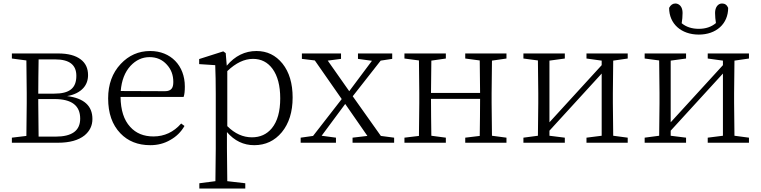

<svg xmlns="http://www.w3.org/2000/svg" viewBox="-20 -817 4356 1099"><path d="M312 0C378 0 429 -14 464 -42C494 -67 509 -98 509 -136C509 -211 461 -255 364 -267C405 -274 436 -290 457 -313C475 -333 484 -358 484 -387C484 -426 470 -456 442 -477C412 -500 369 -511 313 -511H48V-482L131 -471C132 -398 133 -335 133 -284V-227C133 -176 132 -114 131 -39L48 -29V0ZM201 -35C200 -108 199 -172 199 -227V-250H292C390 -250 439 -213 439 -138C439 -69 392 -35 298 -35ZM199 -281C199 -342 200 -408 201 -477H296C377 -477 417 -446 417 -383C417 -312 378 -281 290 -281Z M840 14C883 14 921 4 955 -16C989 -35 1016 -61 1036 -96L1017 -110C974 -61 921 -36 858 -36C803 -36 758 -54 725 -91C689 -130 671 -187 670 -262H1031C1036 -276 1038 -296 1038 -322C1038 -442 957 -525 840 -525C773 -525 717 -500 671 -451C623 -400 599 -334 599 -254C599 -169 622 -103 669 -54C712 -9 769 14 840 14ZM671 -296C676 -356 694 -404 727 -440C758 -473 794 -490 836 -490C876 -490 909 -476 935 -447C960 -420 972 -387 972 -348C972 -330 969 -317 962 -309C955 -300 942 -295 925 -295Z M1384 262V232L1281 220C1280 140 1279 77 1279 32V-61C1322 -11 1374 14 1435 14C1500 14 1552 -11 1593 -60C1634 -110 1655 -176 1655 -259C1655 -339 1636 -404 1597 -453C1558 -501 1509 -525 1448 -525C1382 -525 1325 -497 1278 -441L1272 -513L1258 -523L1120 -479V-450L1212 -444C1214 -396 1215 -341 1215 -279V34C1215 79 1214 141 1213 220L1121 232V262ZM1422 -31C1371 -31 1324 -52 1281 -95V-410C1330 -457 1379 -480 1428 -480C1475 -480 1512 -461 1540 -423C1569 -383 1584 -327 1584 -254C1584 -179 1568 -122 1536 -83C1507 -48 1469 -31 1422 -31Z M1903 0V-29L1821 -40L1956 -222L2083 -39L1998 -29V0H2236V-29L2160 -39L1999 -266L2159 -470L2225 -480V-511H2029V-480L2109 -469L1979 -295L1856 -470L1932 -480V-511H1708V-480L1782 -471L1936 -250L1772 -39L1701 -29V0Z M2532 0V-29L2449 -40C2448 -113 2447 -184 2447 -251H2728C2728 -184 2727 -114 2726 -39L2643 -29V0H2879V-29L2796 -40C2795 -113 2794 -176 2794 -227V-284C2794 -335 2795 -397 2796 -470L2879 -482V-511H2643V-482L2726 -471C2727 -399 2728 -337 2728 -285H2447C2447 -338 2448 -399 2449 -470L2532 -482V-511H2295V-482L2378 -471C2379 -398 2380 -335 2380 -284V-227C2380 -176 2379 -114 2378 -39L2295 -29V0Z M3213 0V-29L3125 -40V-69L3424 -396V-40L3337 -29V0H3573V-29L3490 -40C3489 -113 3488 -176 3488 -227V-284C3488 -335 3489 -397 3490 -470L3573 -482V-511H3337V-482L3424 -470V-444L3125 -117V-470L3213 -482V-511H2976V-482L3059 -471C3060 -398 3061 -335 3061 -284V-227C3061 -176 3060 -113 3059 -40L2976 -29V0Z M3907 0V-29L3819 -40V-69L4118 -396V-40L4031 -29V0H4267V-29L4184 -40C4183 -113 4182 -176 4182 -227V-284C4182 -335 4183 -397 4184 -470L4267 -482V-511H4031V-482L4118 -470V-444L3819 -117V-470L3907 -482V-511H3670V-482L3753 -471C3754 -398 3755 -335 3755 -284V-227C3755 -176 3754 -113 3753 -40L3670 -29V0ZM3810 -772C3810 -681 3879 -619 3980 -619C4080 -619 4148 -681 4148 -772C4141 -789 4129 -797 4113 -797C4090 -797 4073 -776 4073 -743C4073 -723 4075 -704 4078 -685C4052 -663 4019 -652 3980 -652C3940 -652 3907 -663 3882 -684C3885 -703 3887 -722 3887 -743C3887 -760 3883 -773 3875 -783C3867 -792 3857 -797 3846 -797C3831 -797 3819 -789 3810 -772Z"/></svg>

Font: AllPunType Light
Style: Regular
Weight: 300
Version: 1.0